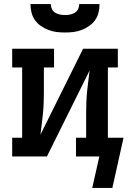

<svg xmlns="http://www.w3.org/2000/svg" viewBox="-20 -770 640 945"><path d="M300 -610Q279 -610 258.5 -612.5Q238 -615 218.5 -622.5Q199 -630 181.5 -642Q164 -654 152 -671Q140 -688 135 -708.5Q130 -729 130 -750H230Q230 -737 235.5 -725.5Q241 -714 251.5 -707.5Q262 -701 274.5 -698.5Q287 -696 300 -696Q313 -696 325.5 -698.5Q338 -701 348.5 -707.5Q359 -714 364.5 -725.5Q370 -737 370 -750H470Q470 -729 465 -708.5Q460 -688 448 -671Q436 -654 418.5 -642Q401 -630 381.5 -622.5Q362 -615 341.5 -612.5Q321 -610 300 -610ZM533 155H434L469 0H354V-92H404V-212Q404 -239 405 -265.5Q406 -292 408.5 -318Q411 -344 414.5 -370.5Q418 -397 421 -423L211 0H40V-92H89V-438H40V-530H246V-438H196V-318Q196 -291 195 -264.5Q194 -238 191.5 -212Q189 -186 185.5 -159.5Q182 -133 179 -107L389 -530H560V-438H511V-92H588Z"/></svg>

Font: Iosevka Slab Semibold Extended
Style: Regular
Weight: 600
Width: 7
Monospace: yes
Designer: Belleve Invis
Foundry: Belleve Invis
Version: Version 11.1.0; ttfautohint (v1.8.3)